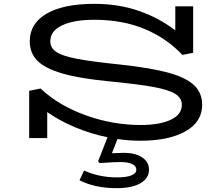

<svg xmlns="http://www.w3.org/2000/svg" viewBox="-20 -719 1161 1000"><path d="M592 5 563 79Q603 77 626 77Q684 77 720 100.5Q756 124 756 165Q756 209 712 235Q668 261 587 261Q476 261 394 220L418 169Q451 185 496 195Q541 205 590 205Q638 205 664 194.5Q690 184 690 165Q690 146 668.5 135.5Q647 125 608 125Q573 125 521 129L498 130L491 121L540 -4Q453 -22 372.5 -55.5Q292 -89 226 -135V0H132V-246L191 -258Q286 -169 426.5 -118.5Q567 -68 712 -68Q811 -68 869 -95Q927 -122 927 -173Q927 -209 892 -230.5Q857 -252 777 -266.5Q697 -281 542 -296Q391 -311 302.5 -337Q214 -363 174.5 -403Q135 -443 135 -504Q135 -597 223 -648Q311 -699 472 -699Q597 -699 702.5 -662.5Q808 -626 893 -561V-686H986V-444L930 -433Q847 -521 732 -568.5Q617 -616 471 -616Q365 -616 303.5 -587Q242 -558 242 -504Q242 -469 274 -448Q306 -427 382 -412.5Q458 -398 604 -383Q762 -366 854.5 -341Q947 -316 990 -276Q1033 -236 1033 -173Q1033 -84 946 -35Q859 14 711 14Q651 14 592 5Z"/></svg>

Font: BioRhyme Expanded
Style: Regular
Weight: 400
Width: 7
Designer: Aoife Mooney
Foundry: Aoife Mooney Type
Version: Version 1.001